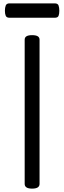

<svg xmlns="http://www.w3.org/2000/svg" viewBox="-20 -1102 379 1136"><path d="M170 14Q148 14 137 7Q126 0 126 -14V-867Q126 -881 137 -887.5Q148 -894 170 -894Q192 -894 203 -887.5Q214 -881 214 -867V-14Q214 0 203 7Q192 14 170 14ZM36 -997Q19 -997 14 -1008.5Q9 -1020 9 -1038Q9 -1057 14 -1069.5Q19 -1082 36 -1082H304Q322 -1082 326.5 -1069.5Q331 -1057 331 -1038Q331 -1020 326.5 -1008.5Q322 -997 304 -997Z"/></svg>

Font: Playwrite HR Lijeva
Style: Regular
Weight: 400
Designer: Veronika Burian, José Scaglione
Foundry: TypeTogether
Version: Version 1.002